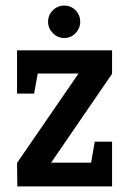

<svg xmlns="http://www.w3.org/2000/svg" viewBox="-20 -667 463 687"><path d="M42 0 41 -84 261 -404H115L102 -332H41V-487H381V-403L163 -85H306L319 -160H381V0ZM210 -531Q186 -531 169 -548.5Q152 -566 152 -589Q152 -613 169 -630Q186 -647 210 -647Q234 -647 250.5 -630Q267 -613 267 -589Q267 -566 250.5 -548.5Q234 -531 210 -531Z"/></svg>

Font: Kreon Medium
Style: Regular
Weight: 500
Version: Version 2.002